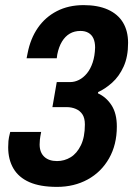

<svg xmlns="http://www.w3.org/2000/svg" viewBox="-20 -719 521 751"><path d="M203 12Q137 12 95 -6.5Q53 -25 32.5 -60Q12 -95 12 -143Q12 -155 13 -167.5Q14 -180 20 -203H141Q137 -183 136 -172.5Q135 -162 135 -154Q135 -123 153 -106Q171 -89 203 -89Q232 -89 256.5 -104Q281 -119 296.5 -151Q312 -183 312 -232Q312 -257 302.5 -271.5Q293 -286 276.5 -293Q260 -300 241 -300H185L202 -398H255Q272 -398 289 -406.5Q306 -415 320 -432Q334 -449 342.5 -474.5Q351 -500 352 -533Q352 -554 345.5 -568.5Q339 -583 326 -590.5Q313 -598 295 -598Q271 -598 253 -587.5Q235 -577 222.5 -556.5Q210 -536 204 -506L202 -491H84L88 -511Q99 -568 128 -610Q157 -652 202.5 -675.5Q248 -699 307 -699Q363 -699 402 -681.5Q441 -664 461 -631Q481 -598 481 -551Q481 -497 463.5 -458.5Q446 -420 418.5 -395.5Q391 -371 364 -359L363 -354Q396 -339 416.5 -307Q437 -275 437 -224Q437 -153 406.5 -99.5Q376 -46 323 -17Q270 12 203 12Z"/></svg>

Font: Archivo Condensed
Style: Bold Italic
Weight: 700
Width: 3
Italic angle: -10°
Designer: Hector Gatti
Foundry: Omnibus-Type
Version: Version 2.001